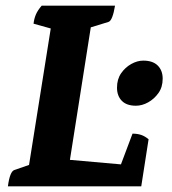

<svg xmlns="http://www.w3.org/2000/svg" viewBox="-20 -661 609 681"><path d="M8 0Q15 -53 31 -58L83 -76L160 -560L99 -577Q101 -595 107.5 -610Q114 -625 128 -641H388Q384 -616 378 -600.5Q372 -585 364 -583L302 -564L228 -94L409 -78L450 -187Q467 -187 480.5 -182.5Q494 -178 507 -167L481 0ZM462 -286Q429 -286 412 -303.5Q395 -321 395 -350Q395 -380 409.5 -401Q424 -422 445.5 -434Q467 -446 488 -446Q522 -446 539.5 -428.5Q557 -411 557 -382Q557 -352 542 -331Q527 -310 505.5 -298Q484 -286 462 -286Z"/></svg>

Font: Petrona ExtraBold
Style: Italic
Weight: 800
Italic angle: -9°
Designer: Ringo R. Seeber
Foundry: Ringo R. Seeber
Version: Version 2.001; ttfautohint (v1.8.3)